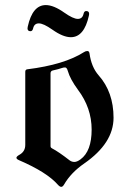

<svg xmlns="http://www.w3.org/2000/svg" viewBox="-20 -723 498 753"><path d="M44.4 0ZM87.9 -611.8Q87.9 -614.7 88.9 -618.7Q107.4 -703.1 159.7 -703.1Q190.4 -703.1 232.4 -673.3Q267.1 -648.9 285.2 -648.9Q303.2 -648.9 307.6 -668.5Q310.1 -679.7 317.9 -679.7Q329.6 -679.7 329.6 -668.5Q329.6 -665.5 328.6 -661.6Q310.1 -577.1 257.8 -577.1Q227.1 -577.1 185.1 -606.9Q150.4 -631.3 132.3 -631.3Q114.3 -631.3 109.9 -611.8Q107.4 -600.6 99.6 -600.6Q87.9 -600.6 87.9 -611.8ZM56.6 -116.2Q79.1 -128.9 79.1 -154.8V-441.4Q79.1 -450.2 86.9 -451.2Q232.4 -469.2 310.1 -519Q315.9 -522.9 322.8 -522.9Q329.6 -522.9 331.1 -513.2Q338.4 -460 366.7 -427.7Q425.3 -361.8 425.3 -261.2Q425.3 -161.6 310.5 -82Q258.3 -45.9 231.4 0.5Q226.1 9.8 220.2 9.8Q214.4 9.8 207 1.5Q163.6 -47.9 54.7 -94.7Q44.4 -99.1 44.4 -104.2Q44.4 -109.4 56.6 -116.2ZM178.2 -149.9Q178.2 -144 184.1 -141.1Q210.4 -127.4 252.9 -94.2Q261.2 -87.9 271.7 -87.9Q282.2 -87.9 295.9 -98.1Q339.4 -129.9 339.4 -214.8Q339.4 -299.8 285.6 -371.1Q254.9 -413.1 246.1 -444.3Q242.2 -458.5 235.4 -458.5Q228.5 -458.5 222.2 -456.1Q210 -451.7 187.5 -446.8Q178.2 -444.8 178.2 -435.5Z"/></svg>

Font: UnifrakturMaguntia
Style: Book
Weight: 400
Designer: j. 'mach' wust, Gerrit Ansmann, Georg Duffner, based on a font by Peter Wiegel, original typeface by Carl Albert Fahrenw
Version: Version 2017-03-19